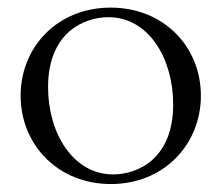

<svg xmlns="http://www.w3.org/2000/svg" viewBox="-20 -465 574 497"><path d="M267 11.4C404.1 11.4 500 -90.9 500 -217.3C500 -343.8 404.1 -445.3 266.3 -445.3C129.3 -445.3 33.4 -343.8 33.4 -217.3C33.4 -90.9 129.3 11.4 267 11.4ZM104.4 -239.3C104.4 -380.7 197.4 -420.5 260.7 -420.5C365.1 -420.5 428.3 -313.2 428.3 -194.6C428.3 -53.3 335.9 -13.5 272.7 -13.5C169 -13.5 104.4 -120.7 104.4 -239.3Z"/></svg>

Font: Margiela Serif Light
Style: Regular
Weight: 300
Designer: Andreas Faust, Stefan Endress
Version: Version 1.002;FEAKit 1.0